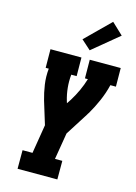

<svg xmlns="http://www.w3.org/2000/svg" viewBox="-143 -1063 807 1138"><g transform="rotate(15 260.0 -494.0)"><path d="M83 0V-114H144L173 -291L130 -431Q117 -476 110 -523.5Q103 -571 108 -621H89L88 -735H278L279 -621H246Q242 -580 246 -540.5Q250 -501 261 -464L265 -451L283 -478Q304 -512 320.5 -548Q337 -584 348 -621H330L329 -735H519L520 -621H486Q474 -571 453 -522.5Q432 -474 405 -428L404 -427Q403 -425 401 -422.5Q399 -420 398 -417L309 -277L282 -114H327V0ZM314 -789 256 -841 405 -988 475 -922Z"/></g></svg>

Font: Iosevka Curly Slab Heavy
Style: Italic
Weight: 900
Italic angle: -9°
Monospace: yes
Designer: Belleve Invis
Foundry: Belleve Invis
Version: Version 22.1.2; ttfautohint (v1.8.4)